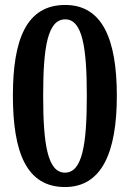

<svg xmlns="http://www.w3.org/2000/svg" viewBox="-20 -744 524 774"><path d="M242 10C391 10 451 -131 451 -358C451 -587 392 -724 243 -724C86 -724 32 -584 32 -359C32 -129 87 10 242 10ZM242 -48C172 -48 154 -162 154 -358C154 -554 172 -666 243 -666C312 -666 330 -554 330 -358C330 -162 312 -48 242 -48Z"/></svg>

Font: Noto Serif Devanagari Condensed SemiBold
Style: Regular
Weight: 600
Width: 3
Designer: Universal Thirst, Indian Type Foundry and the Monotype Design Team
Foundry: Monotype Imaging Inc.
Version: Version 2.004